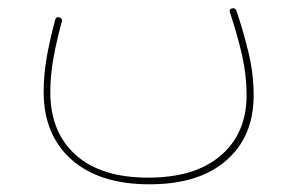

<svg xmlns="http://www.w3.org/2000/svg" viewBox="-20 -244 743 479"><path d="M353 215.8Q228 215.8 158.4 154.1Q88.9 92.3 88.9 -14.6Q88.9 -57.6 96.7 -101.8Q104.5 -146 117.7 -194.8Q119.6 -202.6 127.9 -200.7Q136.2 -198.7 134.3 -190.4Q121.1 -142.1 113.3 -98.9Q105.5 -55.7 105.5 -14.2Q105.5 85.9 168.9 142.6Q232.4 199.2 349.6 199.2Q466.8 199.2 531 143.8Q595.2 88.4 595.2 -6.8Q595.2 -56.2 584 -105.7Q572.8 -155.3 553.7 -212.9Q550.8 -221.2 559.1 -223.1Q566.9 -225.1 569.8 -217.3Q587.4 -165.5 600.1 -112.5Q612.8 -59.6 612.8 -5.9Q612.8 96.7 544.7 156.2Q476.6 215.8 353 215.8Z"/></svg>

Font: Mikhak-DS1-FD Thin
Style: Regular
Weight: 100
Designer: Amin Abedi
Version: Version 3.2